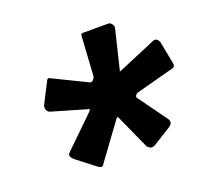

<svg xmlns="http://www.w3.org/2000/svg" viewBox="-88 -845 709 663"><g transform="rotate(-20 267.0 -513.5)"><path d="M292 -426Q290 -430 285.5 -425Q281 -420 279 -416L186 -289Q182 -283 175 -286Q168 -289 161 -295L99 -343Q92 -349 89 -355.5Q86 -362 92 -369L203 -477Q206 -481 208.5 -484Q211 -487 204 -488L77 -525Q70 -527 66 -535.5Q62 -544 66 -554L104 -628Q108 -636 111.5 -635.5Q115 -635 122 -631L241 -573Q247 -570 253 -576Q259 -582 260 -588L269 -732Q269 -737 270.5 -739.5Q272 -742 280 -742H370Q378 -742 383.5 -733.5Q389 -725 387 -720L352 -575Q350 -569 350.5 -571Q351 -573 358 -575L495 -633Q504 -637 511 -630.5Q518 -624 519 -613L533 -540Q535 -531 533 -526.5Q531 -522 522 -520L387 -484Q381 -483 377 -477.5Q373 -472 375 -468L451 -363Q456 -357 456 -349.5Q456 -342 445 -334L379 -293Q368 -286 359 -291Q350 -296 348 -302Z"/></g></svg>

Font: Libre Franklin Thin Black
Style: Italic
Weight: 900
Italic angle: -8°
Version: Version 2.000